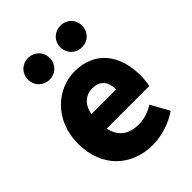

<svg xmlns="http://www.w3.org/2000/svg" viewBox="-235 -935 1066 1066"><g transform="rotate(-45 298.0 -402.0)"><path d="M330 14C396 14 474 -9 533 -51L474 -158C433 -134 395 -122 354 -122C282 -122 228 -154 212 -232H546C550 -246 554 -277 554 -309C554 -464 474 -583 310 -583C173 -583 40 -469 40 -285C40 -96 166 14 330 14ZM209 -349C221 -416 264 -447 313 -447C378 -447 403 -405 403 -349ZM180 -648C230 -648 266 -686 266 -733C266 -781 230 -818 180 -818C131 -818 95 -781 95 -733C95 -686 131 -648 180 -648ZM435 -648C484 -648 520 -686 520 -733C520 -781 484 -818 435 -818C385 -818 349 -781 349 -733C349 -686 385 -648 435 -648Z"/></g></svg>

Font: Source Han Sans HK Heavy
Style: Regular
Weight: 900
Designer: Ryoko NISHIZUKA 西塚涼子 (kana, bopomofo & ideographs); Paul D. Hunt (Latin, Greek & Cyrillic); Sandoll Communications 산돌커뮤니
Foundry: Adobe
Version: Version 2.000;hotconv 1.0.107;makeotfexe 2.5.65593